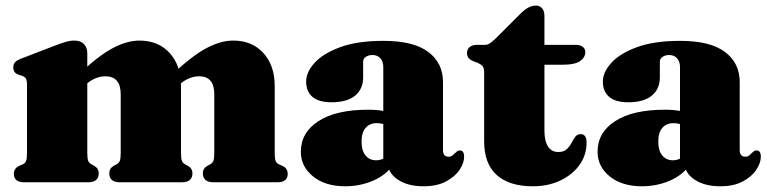

<svg xmlns="http://www.w3.org/2000/svg" viewBox="-20 -638 2684 672"><path d="M285.5 -452V-103Q285.5 -83.5 288.5 -75.5Q291.5 -67.5 299 -63.5L309 -58Q325.5 -49 325.5 -31.5Q325.5 0 288 0H65.5Q46 0 37.2 -7.8Q28.5 -15.5 28.5 -29.5Q28.5 -39 33.5 -46.5Q38.5 -54 49.5 -58.5L61 -63.5Q68.5 -67 71.5 -75.2Q74.5 -83.5 74.5 -103V-341.5Q74.5 -357 70.2 -363.5Q66 -370 57.5 -372.5L46.5 -376Q36 -379.5 31.2 -385.8Q26.5 -392 26.5 -402Q26.5 -413.5 33 -420.5Q39.5 -427.5 57 -434L170 -477.5Q195 -487 210.5 -491.5Q226 -496 240.5 -496Q262.5 -496 274 -483.5Q285.5 -471 285.5 -452ZM267.5 -330 238 -361.5 253.5 -375.5Q323.5 -442.5 374 -469.2Q424.5 -496 468 -496Q534.5 -496 574 -452.2Q613.5 -408.5 613.5 -337V-103Q613.5 -83.5 616.5 -75.5Q619.5 -67.5 627 -63.5L637 -58Q653.5 -49 653.5 -31.5Q653.5 0 615.5 0H400Q362.5 0 362.5 -31.5Q362.5 -49 378.5 -58L389 -63.5Q396.5 -67.5 399.5 -75.5Q402.5 -83.5 402.5 -103V-307.5Q402.5 -339.5 389 -355.2Q375.5 -371 349 -371Q332.5 -371 315.8 -364.5Q299 -358 285 -346ZM595.5 -330 566 -361.5 581 -375.5Q651.5 -442.5 702 -469.2Q752.5 -496 796 -496Q862.5 -496 902 -452.2Q941.5 -408.5 941.5 -337V-103Q941.5 -83.5 944.5 -75.2Q947.5 -67 955 -63.5L966 -58.5Q977.5 -54 982.2 -46.5Q987 -39 987 -29.5Q987 -15.5 978.2 -7.8Q969.5 0 950 0H728Q690 0 690 -31.5Q690 -49 706.5 -58L716.5 -63.5Q724 -67.5 727 -75.5Q730 -83.5 730 -103V-307.5Q730 -339.5 716.8 -355.2Q703.5 -371 677 -371Q660.5 -371 643.8 -364.5Q627 -358 613 -346Z M1337.5 -68V-79.5H1321.5V-403.5Q1321.5 -422.5 1311.2 -434Q1301 -445.5 1283.5 -445.5Q1270.5 -445.5 1260.8 -439.2Q1251 -433 1251 -422V-367.5Q1251 -326 1222.5 -303Q1194 -280 1140.5 -280Q1095.5 -280 1073.5 -299Q1051.5 -318 1051.5 -352.5Q1051.5 -385.5 1081.2 -418.2Q1111 -451 1171 -473Q1231 -495 1322 -495Q1427.5 -495 1479 -456.2Q1530.5 -417.5 1530.5 -350.5V-111.5Q1530.5 -101.5 1535.2 -95.5Q1540 -89.5 1550 -89.5Q1558.5 -89.5 1563.8 -94Q1569 -98.5 1573.5 -103Q1577 -106.5 1580.5 -109Q1584 -111.5 1589 -111.5Q1597.5 -111.5 1601 -105.5Q1604.5 -99.5 1604.5 -90Q1604.5 -68 1588.8 -44Q1573 -20 1541.2 -3Q1509.5 14 1462.5 14Q1407 14 1372.2 -9.5Q1337.5 -33 1337.5 -68ZM1033 -106.5Q1033 -174.5 1094.8 -214.2Q1156.5 -254 1268.5 -254Q1298 -254 1319.8 -250Q1341.5 -246 1355.5 -238.5L1338.5 -196Q1328 -202 1318.8 -204.5Q1309.5 -207 1298.5 -207Q1274 -207 1259.8 -190.5Q1245.5 -174 1245.5 -143Q1245.5 -110.5 1259.5 -93.8Q1273.5 -77 1296.5 -77Q1311 -77 1323.8 -83.8Q1336.5 -90.5 1343 -99.5L1355 -60.5Q1331 -25 1285.5 -5.5Q1240 14 1188 14Q1118.5 14 1075.8 -20.5Q1033 -55 1033 -106.5Z M1653 -417.5 1636 -424Q1625.5 -428.5 1620 -435.2Q1614.5 -442 1614.5 -452Q1614.5 -466 1624 -473.5Q1633.5 -481 1649 -481H1676.5Q1686 -481 1694 -486Q1702 -491 1715 -503.5L1798 -586.5Q1814 -603 1828 -610.8Q1842 -618.5 1855 -618.5Q1869 -618.5 1877.2 -609.2Q1885.5 -600 1885.5 -582V-181Q1885.5 -144.5 1898 -125.2Q1910.5 -106 1934 -106Q1953 -106 1963.2 -115.5Q1973.5 -125 1979.8 -137Q1986 -149 1992.8 -158.5Q1999.5 -168 2011.5 -168.5Q2021.5 -169 2027.2 -162Q2033 -155 2033 -138.5Q2033 -96 2008.8 -61.5Q1984.5 -27 1941.8 -6.5Q1899 14 1844.5 14Q1763 14 1718.8 -25.2Q1674.5 -64.5 1674.5 -143.5V-385.5Q1674.5 -399.5 1669.2 -406Q1664 -412.5 1653 -417.5ZM1813 -411.5V-481H1995Q2010 -481 2019.2 -474.5Q2028.5 -468 2028.5 -455.5Q2028.5 -437 2010.2 -424.2Q1992 -411.5 1950.5 -411.5Z M2376 -68V-79.5H2360V-403.5Q2360 -422.5 2349.8 -434Q2339.5 -445.5 2322 -445.5Q2309 -445.5 2299.2 -439.2Q2289.5 -433 2289.5 -422V-367.5Q2289.5 -326 2261 -303Q2232.5 -280 2179 -280Q2134 -280 2112 -299Q2090 -318 2090 -352.5Q2090 -385.5 2119.8 -418.2Q2149.5 -451 2209.5 -473Q2269.5 -495 2360.5 -495Q2466 -495 2517.5 -456.2Q2569 -417.5 2569 -350.5V-111.5Q2569 -101.5 2573.8 -95.5Q2578.5 -89.5 2588.5 -89.5Q2597 -89.5 2602.2 -94Q2607.5 -98.5 2612 -103Q2615.5 -106.5 2619 -109Q2622.5 -111.5 2627.5 -111.5Q2636 -111.5 2639.5 -105.5Q2643 -99.5 2643 -90Q2643 -68 2627.2 -44Q2611.5 -20 2579.8 -3Q2548 14 2501 14Q2445.5 14 2410.8 -9.5Q2376 -33 2376 -68ZM2071.5 -106.5Q2071.5 -174.5 2133.2 -214.2Q2195 -254 2307 -254Q2336.5 -254 2358.2 -250Q2380 -246 2394 -238.5L2377 -196Q2366.5 -202 2357.2 -204.5Q2348 -207 2337 -207Q2312.5 -207 2298.2 -190.5Q2284 -174 2284 -143Q2284 -110.5 2298 -93.8Q2312 -77 2335 -77Q2349.5 -77 2362.2 -83.8Q2375 -90.5 2381.5 -99.5L2393.5 -60.5Q2369.5 -25 2324 -5.5Q2278.5 14 2226.5 14Q2157 14 2114.2 -20.5Q2071.5 -55 2071.5 -106.5Z"/></svg>

Font: Fraunces Black
Style: Regular
Weight: 900
Version: Version 1.000;[b76b70a41]